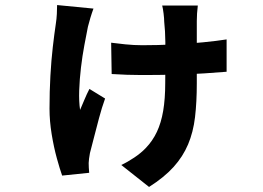

<svg xmlns="http://www.w3.org/2000/svg" viewBox="-20 -637 1040 760"><path d="M763 -615Q761 -600 760 -583.5Q759 -567 759 -554Q759 -537 759 -504Q759 -471 759 -431.5Q759 -392 759 -358Q759 -324 759 -307Q759 -233 752 -173.5Q745 -114 724.5 -65.5Q704 -17 667 24Q630 65 570 103L460 16Q484 5 511 -13Q538 -31 557 -51Q584 -79 601 -115Q618 -151 626 -198.5Q634 -246 634 -308Q634 -340 634.5 -383Q635 -426 634.5 -470.5Q634 -515 630 -551Q630 -563 627.5 -583.5Q625 -604 622 -615ZM420 -468Q441 -465 476 -461.5Q511 -458 543 -458Q604 -458 666 -461Q728 -464 783.5 -469.5Q839 -475 877 -481V-353Q841 -350 788 -346.5Q735 -343 671 -341.5Q607 -340 540 -340Q514 -340 482.5 -341Q451 -342 422 -344ZM350 -603Q344 -587 337.5 -565.5Q331 -544 328 -531Q322 -501 314 -458.5Q306 -416 300.5 -369.5Q295 -323 293.5 -279Q292 -235 297 -202Q304 -218 314 -242Q324 -266 334 -285L396 -247Q383 -211 372 -169.5Q361 -128 351.5 -91Q342 -54 336 -31Q334 -21 332.5 -9Q331 3 331 8Q331 15 331.5 26.5Q332 38 333 47L226 58Q217 33 205 -10.5Q193 -54 184.5 -106Q176 -158 176 -207Q176 -275 179.5 -337Q183 -399 189 -451Q195 -503 201 -543Q204 -562 205 -581.5Q206 -601 206 -617Z"/></svg>

Font: Noto Sans SC ExtraBold
Style: Regular
Weight: 800
Designer: Ryoko NISHIZUKA 西塚涼子 (kana, bopomofo & ideographs); Paul D. Hunt (Latin, Greek & Cyrillic); Sandoll Communications 산돌커뮤니
Foundry: Adobe
Version: Version 2.004-H2;hotconv 1.0.118;makeotfexe 2.5.65603